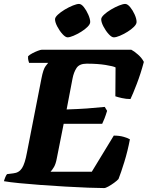

<svg xmlns="http://www.w3.org/2000/svg" viewBox="-31 -957 752 977"><path d="M499 0Q469 0 417 -2Q365 -4 303 -7.5Q241 -11 179.5 -15.5Q118 -20 67.5 -25Q17 -30 -11 -35Q-8 -46 -3.5 -56.5Q1 -67 5 -71L37 -75Q66 -78 81 -101.5Q96 -125 106 -180L180 -558Q189 -605 201 -620.5Q213 -636 214 -637H117Q115 -643 113 -651Q111 -659 112 -671Q119 -678 133 -685.5Q147 -693 161.5 -698.5Q176 -704 182 -704H637Q651 -697 671 -679.5Q691 -662 701 -642Q685 -582 665 -530Q645 -478 633 -453Q611 -453 589 -458Q567 -463 556 -467L557 -614Q546 -620 506 -626.5Q466 -633 410 -633Q373 -633 358.5 -611Q344 -589 338 -557L308 -400Q368 -402 410.5 -405Q453 -408 502 -413L514 -393Q507 -370 500.5 -353.5Q494 -337 489 -327H293L258 -151Q253 -123 243.5 -107Q234 -91 226 -83H436L548 -267Q577 -267 599 -260.5Q621 -254 630 -248Q619 -189 601.5 -132.5Q584 -76 572 -46Q565 -38 550 -27Q535 -16 520.5 -8Q506 0 499 0ZM548 -767Q537 -767 522 -783.5Q507 -800 495.5 -822Q484 -844 484 -859Q484 -869 498.5 -882.5Q513 -896 534 -908.5Q555 -921 575 -929Q595 -937 606 -937Q618 -937 631.5 -920.5Q645 -904 654.5 -882.5Q664 -861 664 -845Q664 -834 650.5 -820.5Q637 -807 617.5 -795Q598 -783 579 -775Q560 -767 548 -767ZM313 -767Q302 -767 287 -783.5Q272 -800 260.5 -822Q249 -844 249 -859Q249 -869 263.5 -882.5Q278 -896 299 -908.5Q320 -921 340 -929Q360 -937 371 -937Q383 -937 396 -920.5Q409 -904 418.5 -882Q428 -860 428 -845Q428 -834 414.5 -820.5Q401 -807 381.5 -795Q362 -783 343 -775Q324 -767 313 -767Z"/></svg>

Font: Texturina Black
Style: Italic
Weight: 900
Italic angle: -11°
Designer: Guillermo Torres Carreño
Foundry: Omnibus-Type
Version: Version 1.002; ttfautohint (v1.8.3)